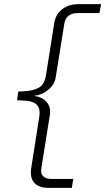

<svg xmlns="http://www.w3.org/2000/svg" viewBox="-20 -725 507 925"><path d="M210 180Q182 180 162 169Q142 158 134 137.5Q126 117 130 87L169 -161Q176 -202 156.5 -221Q137 -240 85 -241L62 -242L68 -284L92 -285Q139 -287 167 -302.5Q195 -318 202 -365L241 -612Q248 -657 280 -681Q312 -705 358 -705H467L459 -662H354Q328 -662 311 -649.5Q294 -637 290 -612L249 -356Q246 -330 229.5 -309.5Q213 -289 187.5 -276Q162 -263 127 -262L128 -264Q162 -263 184 -250.5Q206 -238 215.5 -216.5Q225 -195 220 -170L179 87Q175 112 188.5 124.5Q202 137 228 137H333L326 180Z"/></svg>

Font: Nunito Sans 10pt Expanded ExtraLight
Style: Italic
Weight: 250
Width: 7
Italic angle: -9°
Designer: Vernon Adams
Foundry: Vernon Adams
Version: Version 3.101;gftools[0.9.27]